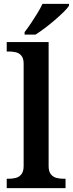

<svg xmlns="http://www.w3.org/2000/svg" viewBox="-20 -979 379 999"><path d="M15 0V-49H28Q45 -49 62.5 -53.5Q80 -58 91.5 -72.5Q103 -87 103 -115V-648Q103 -675 91.5 -689Q80 -703 62.5 -707Q45 -711 28 -711H15V-760H233V-115Q233 -87 244.5 -72.5Q256 -58 273.5 -53.5Q291 -49 308 -49H321V0ZM108 -812Q123 -831 140.5 -857Q158 -883 174.5 -910Q191 -937 201 -959H339V-949Q331 -936 310.5 -916Q290 -896 264.5 -874Q239 -852 213 -832.5Q187 -813 165 -799H108Z"/></svg>

Font: Noto Serif Vithkuqi SemiBold
Style: Regular
Weight: 600
Version: Version 1.005